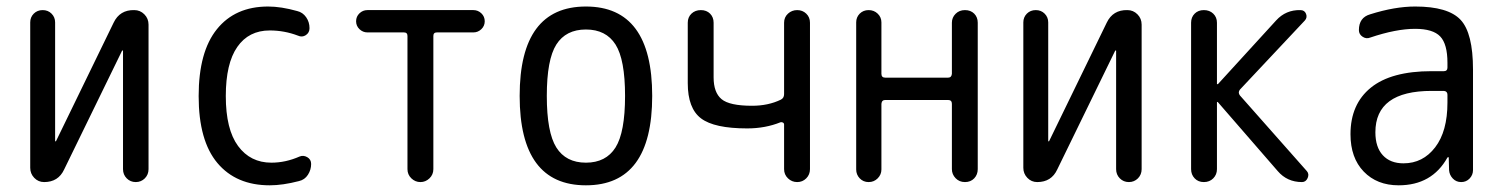

<svg xmlns="http://www.w3.org/2000/svg" viewBox="-20 -550 4540 580"><path d="M113.3 0Q95.7 0 83.5 -12.7Q71.3 -25.4 71.3 -43V-482.4Q71.3 -498 82 -508.8Q92.8 -519.5 108.9 -519.5Q125 -519.5 135.7 -508.8Q146.5 -498 146.5 -482.4V-124Q146.5 -123 147.5 -123Q149.4 -123 149.4 -124L323.2 -481.4Q341.8 -520.5 385.7 -519.5Q403.3 -519.5 416 -506.8Q428.7 -494.1 428.7 -475.6V-39.1Q428.7 -22.5 417.5 -11.2Q406.2 0 390.1 0Q374 0 362.8 -11.2Q351.6 -22.5 351.6 -39.1V-396.5Q351.6 -397.5 350.6 -397.5Q348.6 -397.5 348.6 -396.5L173.8 -38.1Q156.2 0 113.3 0Z M794.9 9.8Q693.4 9.8 636.7 -57.6Q580.1 -125 580.1 -259.8Q580.1 -393.6 635.3 -461.9Q690.4 -530.3 790 -530.3Q829.1 -530.3 877.9 -516.6Q894.5 -512.7 904.8 -498Q915 -483.4 915 -464.8Q915 -451.2 903.8 -443.8Q892.6 -436.5 879.9 -442.4Q838.9 -458 794.9 -458Q731.4 -458 696.8 -408.2Q662.1 -358.4 662.1 -259.8Q662.1 -159.2 699.2 -108.9Q736.3 -58.6 799.8 -58.6Q842.8 -58.6 884.8 -77.1Q896.5 -82 908.2 -75.2Q919.9 -68.4 919.9 -54.7Q919.9 -37.1 910.2 -22Q900.4 -6.8 882.8 -2.9Q834 9.8 794.9 9.8Z M1089.8 -452.1Q1076.2 -452.1 1065.9 -461.9Q1055.7 -471.7 1055.7 -485.8Q1055.7 -500 1065.9 -509.8Q1076.2 -519.5 1089.8 -519.5H1410.2Q1423.8 -519.5 1434.1 -509.8Q1444.3 -500 1444.3 -485.8Q1444.3 -471.7 1434.1 -461.9Q1423.8 -452.1 1410.2 -452.1H1299.8Q1289.1 -452.1 1289.1 -441.4V-39.1Q1289.1 -22.5 1277.3 -11.2Q1265.6 0 1250 0Q1234.4 0 1222.7 -11.2Q1210.9 -22.5 1210.9 -39.1V-441.4Q1210.9 -452.1 1200.2 -452.1Z M1839.4 -415.5Q1810.5 -460.9 1750 -460.9Q1689.5 -460.9 1660.6 -415.5Q1631.8 -370.1 1631.8 -260.3Q1631.8 -150.4 1660.6 -104.5Q1689.5 -58.6 1750 -58.6Q1810.5 -58.6 1839.4 -104.5Q1868.2 -150.4 1868.2 -260.3Q1868.2 -370.1 1839.4 -415.5ZM1950.2 -260.3Q1950.2 9.8 1750 9.8Q1549.8 9.8 1549.8 -260.3Q1549.8 -530.3 1750 -530.3Q1950.2 -530.3 1950.2 -260.3Z M2237.3 -162.1Q2137.7 -162.1 2097.7 -192.4Q2057.6 -222.7 2057.6 -298.8V-481.4Q2057.6 -498 2068.8 -508.8Q2080.1 -519.5 2097.2 -519.5Q2114.3 -519.5 2125 -508.8Q2135.7 -498 2135.7 -481.4V-316.4Q2135.7 -270.5 2159.7 -250.5Q2183.6 -230.5 2252 -230.5Q2300.8 -230.5 2338.9 -249Q2348.6 -253.9 2348.6 -265.6V-481.4Q2348.6 -498 2360.4 -508.8Q2372.1 -519.5 2388.2 -519.5Q2404.3 -519.5 2415.5 -508.8Q2426.8 -498 2426.8 -481.4V-39.1Q2426.8 -22.5 2415.5 -11.2Q2404.3 0 2388.2 0Q2372.1 0 2360.4 -11.2Q2348.6 -22.5 2348.6 -39.1V-173.8Q2348.6 -177.7 2345.2 -179.7Q2341.8 -181.6 2337.9 -180.7Q2292 -162.1 2237.3 -162.1Z M2566.4 -38.1V-482.4Q2566.4 -498 2577.1 -508.8Q2587.9 -519.5 2604 -519.5Q2620.1 -519.5 2631.3 -508.8Q2642.6 -498 2642.6 -482.4V-327.1Q2642.6 -315.4 2654.3 -315.4H2843.8Q2854.5 -315.4 2855.5 -327.1V-481.4Q2855.5 -497.1 2866.7 -508.3Q2877.9 -519.5 2895 -519.5Q2912.1 -519.5 2922.9 -508.8Q2933.6 -498 2933.6 -481.4V-39.1Q2933.6 -22.5 2922.9 -11.2Q2912.1 0 2895 0Q2877.9 0 2866.7 -11.7Q2855.5 -23.4 2855.5 -39.1V-236.3Q2855.5 -248 2843.8 -248H2654.3Q2643.6 -248 2642.6 -236.3V-38.1Q2642.6 -22.5 2631.3 -11.2Q2620.1 0 2604 0Q2587.9 0 2577.1 -11.2Q2566.4 -22.5 2566.4 -38.1Z M3113.3 0Q3095.7 0 3083.5 -12.7Q3071.3 -25.4 3071.3 -43V-482.4Q3071.3 -498 3082 -508.8Q3092.8 -519.5 3108.9 -519.5Q3125 -519.5 3135.7 -508.8Q3146.5 -498 3146.5 -482.4V-124Q3146.5 -123 3147.5 -123Q3149.4 -123 3149.4 -124L3323.2 -481.4Q3341.8 -520.5 3385.7 -519.5Q3403.3 -519.5 3416 -506.8Q3428.7 -494.1 3428.7 -475.6V-39.1Q3428.7 -22.5 3417.5 -11.2Q3406.2 0 3390.1 0Q3374 0 3362.8 -11.2Q3351.6 -22.5 3351.6 -39.1V-396.5Q3351.6 -397.5 3350.6 -397.5Q3348.6 -397.5 3348.6 -396.5L3173.8 -38.1Q3156.2 0 3113.3 0Z M3578.1 -39.1V-481.4Q3578.1 -498 3588.9 -508.8Q3599.6 -519.5 3616.7 -519.5Q3633.8 -519.5 3645 -508.8Q3656.2 -498 3656.2 -481.4V-295.9H3657.2H3659.2L3835 -488.3Q3864.3 -520.5 3908.2 -519.5Q3920.9 -519.5 3925.3 -508.3Q3929.7 -497.1 3921.9 -488.3L3725.6 -279.3Q3718.8 -270.5 3725.6 -261.7L3927.7 -33.2Q3935.5 -24.4 3930.2 -12.2Q3924.8 0 3913.1 0Q3868.2 0 3839.8 -33.2L3659.2 -241.2Q3658.2 -242.2 3657.2 -242.2Q3656.2 -242.2 3656.2 -241.2V-39.1Q3656.2 -22.5 3645 -11.2Q3633.8 0 3616.7 0Q3599.6 0 3588.9 -11.2Q3578.1 -22.5 3578.1 -39.1Z M4304.7 -275.4Q4134.8 -275.4 4134.8 -150.4Q4134.8 -105.5 4157.2 -81.1Q4179.7 -56.6 4219.7 -56.6Q4278.3 -56.6 4315.4 -105Q4352.5 -153.3 4352.5 -240.2V-263.7Q4352.5 -274.4 4341.8 -275.4ZM4205.1 9.8Q4139.6 9.8 4099.6 -31.7Q4059.6 -73.2 4059.6 -144.5Q4059.6 -235.4 4121.1 -285.2Q4182.6 -335 4304.7 -335H4341.8Q4352.5 -335 4352.5 -345.7V-360.4Q4352.5 -417 4330.6 -439.9Q4308.6 -462.9 4254.9 -462.9Q4197.3 -462.9 4119.1 -436.5Q4107.4 -431.6 4096.2 -439Q4085 -446.3 4085 -459Q4085 -497.1 4119.1 -506.8Q4193.4 -530.3 4254.9 -530.3Q4354.5 -530.3 4392.1 -490.2Q4429.7 -450.2 4429.7 -339.8V-36.1Q4429.7 -21.5 4419.4 -10.7Q4409.2 0 4394 0Q4378.9 0 4368.7 -10.7Q4358.4 -21.5 4357.4 -36.1L4356.4 -74.2Q4356.4 -75.2 4355.5 -75.2Q4353.5 -75.2 4352.5 -74.2Q4305.7 9.8 4205.1 9.8Z"/></svg>

Font: Rounded-X Mgen+ 1m regular
Style: Regular
Weight: 400
Designer: [Source Han Sans]
Ryoko NISHIZUKA  (kana & ideographs); Paul D. Hunt (Latin, Greek & Cyrillic); Wenlong ZHANG  (bopomofo
Version: Version 1.059.20150602